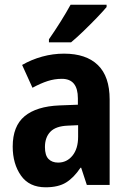

<svg xmlns="http://www.w3.org/2000/svg" viewBox="-20 -786 549 816"><path d="M252 -558Q346 -558 396 -509.5Q446 -461 446 -363V0H349L325 -73H322Q294 -31 261 -10.5Q228 10 174 10Q104 10 69 -40Q34 -90 34 -163Q34 -250 84.5 -292Q135 -334 233 -338L311 -341V-368Q311 -451 243 -451Q212 -451 182.5 -441.5Q153 -432 118 -413L74 -510Q114 -533 159.5 -545.5Q205 -558 252 -558ZM268 -252Q217 -250 194 -226Q171 -202 171 -161Q171 -126 186 -110.5Q201 -95 227 -95Q264 -95 288 -124.5Q312 -154 312 -205V-254ZM433 -756Q418 -738 391.5 -710.5Q365 -683 335.5 -654.5Q306 -626 282 -606H188V-619Q213 -655 237.5 -694Q262 -733 280 -766H433Z"/></svg>

Font: Noto Sans Sinhala UI Condensed
Style: Bold
Weight: 700
Width: 3
Designer: Jelle Bosma - Monotype Design Team
Foundry: Monotype Imaging Inc.
Version: Version 2.006; ttfautohint (v1.8.4.7-5d5b)